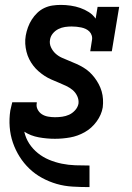

<svg xmlns="http://www.w3.org/2000/svg" viewBox="-20 -558 540 783"><path d="M344 205Q310 205 276 203Q242 201 211 192Q180 183 151.5 167.5Q123 152 100 130Q77 108 60 81Q43 54 32.5 23.5Q22 -7 19.5 -40.5Q17 -74 22 -107Q24 -116 26 -124.5Q28 -133 30 -141H130Q130 -140 130 -139Q130 -138 130 -138Q127 -124 133.5 -111.5Q140 -99 151 -92Q162 -85 176 -82.5Q190 -80 204 -80Q219 -80 233.5 -82Q248 -84 261.5 -90Q275 -96 286 -108Q297 -120 300 -135Q302 -151 295 -166Q288 -181 276 -191Q264 -201 249 -208Q234 -215 219.5 -221Q205 -227 190 -233.5Q175 -240 162 -248.5Q149 -257 137 -267.5Q125 -278 115.5 -290.5Q106 -303 99 -317Q92 -331 88 -347Q84 -363 83 -379.5Q82 -396 85 -413Q88 -430 94 -446.5Q100 -463 109.5 -478Q119 -493 132 -505.5Q145 -518 161 -525.5Q177 -533 194 -535.5Q211 -538 228 -538Q248 -538 268.5 -535Q289 -532 307.5 -525.5Q326 -519 342.5 -508.5Q359 -498 370 -482L378 -530H466L436 -349H348L355 -394Q357 -404 354 -413.5Q351 -423 344.5 -429.5Q338 -436 329.5 -440Q321 -444 311.5 -446Q302 -448 292 -449Q282 -450 272 -450Q259 -450 245 -448Q231 -446 218 -439.5Q205 -433 195.5 -421.5Q186 -410 184 -396Q181 -380 188 -365Q195 -350 206.5 -339.5Q218 -329 232.5 -322.5Q247 -316 262 -310Q277 -304 291.5 -297.5Q306 -291 319.5 -283Q333 -275 344.5 -264.5Q356 -254 365.5 -241.5Q375 -229 382.5 -215Q390 -201 394.5 -185.5Q399 -170 400 -153.5Q401 -137 399 -120Q394 -90 374 -62.5Q354 -35 325.5 -19Q297 -3 266 2.5Q235 8 204 8Q171 8 138 2Q105 -4 79 -21Q85 6 99.5 28Q114 50 134.5 66.5Q155 83 180 93.5Q205 104 232 109.5Q259 115 287 116Q315 117 344 117H345V205Z"/></svg>

Font: Iosevka Curly Slab SmBdObl
Style: Regular
Weight: 600
Italic angle: -9°
Monospace: yes
Designer: Belleve Invis
Foundry: Belleve Invis
Version: Version 11.0.0; ttfautohint (v1.8.3)